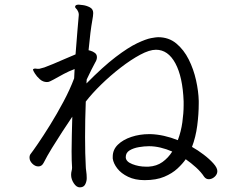

<svg xmlns="http://www.w3.org/2000/svg" viewBox="-20 -769 1040 826"><path d="M835 -324Q835 -278 828.5 -228.5Q822 -179 806 -137Q831 -123 856 -104Q881 -85 898 -66Q915 -47 915 -33Q915 -30 914.5 -27.5Q914 -25 913 -22Q909 -12 899 -5Q889 2 878 2Q866 2 858 -9Q845 -29 823.5 -48.5Q802 -68 779 -84Q766 -65 743.5 -44Q721 -23 686.5 -8.5Q652 6 602 6Q561 6 531 -8.5Q501 -23 484.5 -44.5Q468 -66 465 -87V-95Q465 -125 487 -146.5Q509 -168 545 -180Q581 -192 622 -192H628Q685 -190 745 -166Q759 -203 764.5 -243Q770 -283 770 -316V-333Q766 -438 734.5 -496.5Q703 -555 651 -555Q623 -555 583 -533.5Q543 -512 499 -478Q455 -444 415.5 -405.5Q376 -367 349 -332Q346 -254 346 -179Q346 -106 349 -53Q349 -46 351 -32Q353 -18 353 -6V1Q352 15 345.5 26Q339 37 323 37Q309 37 297.5 19.5Q286 2 286 -16V-18Q286 -26 288 -33.5Q290 -41 290 -47V-49Q289 -63 288.5 -80Q288 -97 288 -118Q288 -150 289 -188Q290 -226 291 -267Q272 -239 248.5 -203Q225 -167 203.5 -132Q182 -97 168 -69Q160 -53 145 -53Q131 -53 119 -65Q107 -77 107 -91Q107 -101 112 -107Q120 -117 143 -150.5Q166 -184 195.5 -231.5Q225 -279 253 -331.5Q281 -384 299 -432L301 -472Q275 -462 254.5 -451Q234 -440 209 -426Q201 -422 195 -419Q189 -416 182 -416Q165 -416 151.5 -428Q138 -440 130 -453Q122 -466 122 -469Q122 -471 123 -472Q127 -474 129 -474Q131 -474 133 -474L140 -473Q142 -473 144 -473H149L171 -479Q185 -484 209 -494Q233 -504 259 -515.5Q285 -527 305 -535Q309 -591 313 -635.5Q317 -680 319 -705Q319 -715 314 -723Q312 -728 307.5 -732Q303 -736 303 -740Q303 -741 303.5 -741.5Q304 -742 304 -743Q306 -749 319 -749Q322 -749 337 -747Q352 -745 366.5 -737.5Q381 -730 381 -713Q381 -707 380 -699.5Q379 -692 377 -681Q373 -659 369 -627.5Q365 -596 361 -553Q361 -553 370 -550.5Q379 -548 388 -541.5Q397 -535 397 -523Q397 -512 390 -501Q383 -488 373 -468.5Q363 -449 353 -427Q353 -423 352.5 -419Q352 -415 352 -410Q424 -483 478 -524Q532 -565 570 -583Q608 -601 630 -605Q652 -609 660 -609Q706 -609 738.5 -582Q771 -555 792 -513Q813 -471 823.5 -423.5Q834 -376 835 -335ZM619 -52Q654 -54 679 -72Q704 -90 721 -117Q696 -128 670.5 -134Q645 -140 621 -140Q601 -140 577.5 -136Q554 -132 537.5 -122Q521 -112 521 -93Q521 -74 549 -63Q577 -52 608 -52Z"/></svg>

Font: Klee One SemiBold
Style: Regular
Weight: 600
Designer: Fontworks Inc.
Foundry: Fontworks Inc.
Version: Version 1.00;January 12, 2022;FontCreator 13.0.0.2683 64-bit